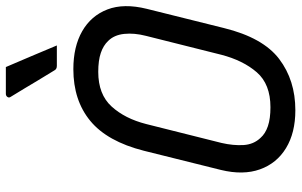

<svg xmlns="http://www.w3.org/2000/svg" viewBox="-202 -782 1005 640"><g transform="rotate(-90 300.0 -462.5)"><path d="M389 -720Q464 -720 515.5 -690.5Q567 -661 588 -606.5Q609 -552 590 -475L526 -218Q494 -88 423 -34Q352 20 252 20Q177 20 126 -11Q75 -42 55 -98Q35 -154 53 -228L117 -485Q148 -607 216.5 -663.5Q285 -720 389 -720ZM143 -226Q134 -187 136 -153Q138 -119 160 -96Q174 -80 199 -71.5Q224 -63 262 -63Q339 -63 378.5 -108.5Q418 -154 437 -227L500 -478Q510 -517 506.5 -550.5Q503 -584 483 -604Q468 -620 443 -628.5Q418 -637 380 -637Q305 -637 264.5 -592.5Q224 -548 206 -477ZM396 -945Q416 -899 432.5 -859.5Q449 -820 468 -775H400Q389 -775 385 -783Q363 -819 350 -840.5Q337 -862 325.5 -881.5Q314 -901 296 -930Q293 -935 296.5 -940Q300 -945 307 -945Z"/></g></svg>

Font: Recursive Mn Lnr St
Style: Italic
Weight: 400
Italic angle: -15°
Monospace: yes
Version: Version 1.079;hotconv 1.0.112;makeotfexe 2.5.65598; ttfautoh